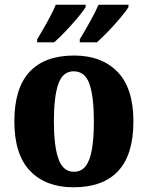

<svg xmlns="http://www.w3.org/2000/svg" viewBox="-20 -786 628 816"><path d="M292 10Q175 10 108 -59.5Q41 -129 41 -270Q41 -411 105.5 -480.5Q170 -550 295 -550Q412 -550 479.5 -480.5Q547 -411 547 -270Q547 -129 482.5 -59.5Q418 10 292 10ZM294 -56Q326 -56 344.5 -80.5Q363 -105 371 -153Q379 -201 379 -270Q379 -376 360 -429.5Q341 -483 293 -483Q247 -483 228 -429.5Q209 -376 209 -270Q209 -165 228.5 -110.5Q248 -56 294 -56ZM319 -619Q339 -652 361.5 -692Q384 -732 399 -766H526V-756Q516 -739 492 -710.5Q468 -682 440.5 -653.5Q413 -625 392 -606H319ZM138 -619Q158 -652 180.5 -692Q203 -732 217 -766H344V-756Q334 -739 310 -710.5Q286 -682 259 -653.5Q232 -625 210 -606H138Z"/></svg>

Font: Noto Serif Khmer SemiCondensed ExtraBold
Style: Regular
Weight: 800
Width: 4
Designer: Danh Hong and the Monotype Design Team
Foundry: Monotype Imaging Inc.
Version: Version 2.004